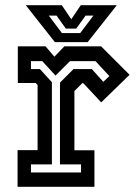

<svg xmlns="http://www.w3.org/2000/svg" viewBox="-20 -718 523 738"><path d="M47.5 0V-141H124.5V-391.5L117 -399H48.5V-540H155L189 -500L227.5 -540H368.5L478 -430.5L369 -324.5L300 -398.5H296.5L266 -368V-140.5H343V0ZM99 -55H291.5V-86H210.5V-400.5L262.5 -452.5H333L377 -403.5L400.5 -425.5L347 -483H249L193.5 -427.5L142.5 -483H99V-452.5H133.5L179.5 -402V-86H99ZM191 -556 79 -698H217.5L254 -644L290.5 -698H429L317 -556ZM218 -591H288.5L339 -658H309L273 -608H233L197.5 -658H167.5Z"/></svg>

Font: Tourney Condensed SemiBold
Style: Regular
Weight: 600
Width: 3
Designer: Tyler Finck
Foundry: Etcetera Type Co
Version: Version 1.010; ttfautohint (v1.8.3)